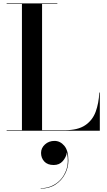

<svg xmlns="http://www.w3.org/2000/svg" viewBox="-20 -770 628 1131"><path d="M221.8 131Q221.8 101.8 244.8 80.9Q267.8 60 300.8 60Q334.5 60 358.6 88.4Q382.8 116.8 382.8 176Q382.8 217 363.2 254.8Q343.8 292.6 307.2 316.8Q270.8 341 219.8 341V338.6Q270.5 338.6 310.3 311.1Q350.1 283.6 368.6 235.9Q387.1 188.2 373.8 128Q369.9 156.5 349.6 179.2Q329.4 202 296.4 202Q259.6 202 240.7 181.1Q221.8 160.2 221.8 131ZM568 0H19.2V-3H109.2V-747H19.2V-750H317.8V-747H227.8V-3H362Q438.5 -3 481.6 -32.1Q524.8 -61.1 543.4 -111.3Q562 -161.5 565 -225H568Z"/></svg>

Font: Bodoni* 72 Medium
Style: Regular
Weight: 500
Version: Version 1.002; ttfautohint (v0.97) -l 8 -r 50 -G 200 -x 14 -